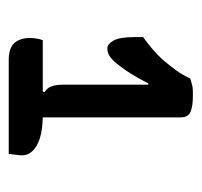

<svg xmlns="http://www.w3.org/2000/svg" viewBox="-31 -795 462 440"><g transform="rotate(90 200.0 -575.0)"><path d="M72 -442H190L191 -446Q185 -450 181.5 -455Q178 -460 176 -468.5Q174 -477 174 -489V-684H171Q168 -679 166 -674Q158 -659 149.5 -645Q141 -631 130 -617Q122 -606 112.5 -598Q103 -590 91 -590Q81 -590 73 -604Q65 -618 65 -652V-672Q79 -682 92 -693Q105 -704 116 -716Q129 -731 140 -746Q151 -761 160 -780Q164 -781 168.5 -782.5Q173 -784 178.5 -785Q184 -786 189.5 -786Q195 -786 201 -786Q222 -786 235.5 -781Q249 -776 249 -758V-442Q290 -441 312 -429Q336 -416 336 -394Q336 -391 335.5 -387Q335 -383 334.5 -378.5Q334 -374 333.5 -370.5Q333 -367 333 -364H118Q90 -364 78.5 -377Q67 -390 67 -413Q67 -418 67.5 -421.5Q68 -425 68.5 -428.5Q69 -432 70 -435.5Q71 -439 72 -442Z"/></g></svg>

Font: Code D Ace
Style: Regular
Weight: 400
Version: Version 1.085; ttfautohint (v1.8.4.7-5d5b);Nerd Fonts 3.0.2